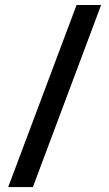

<svg xmlns="http://www.w3.org/2000/svg" viewBox="-20 -670 441 775"><path d="M13.2 85 289.1 -649.9H388.2L112.8 85Z"/></svg>

Font: Neutral Grotesk
Style: Regular
Weight: 400
Designer: Nawras Khrais
Foundry: Nawras Khrais
Version: Version 1.000;PS 001.000;hotconv 1.0.88;makeotf.lib2.5.64775